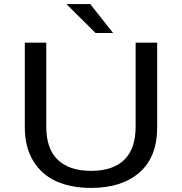

<svg xmlns="http://www.w3.org/2000/svg" viewBox="-20 -909 890 940"><path d="M533.5 -747.5H448L305 -889H422ZM426 11Q328 11 256 -21.2Q184 -53.5 142.8 -121Q101.5 -188.5 101.5 -286V-700H206.5V-288.5Q206.5 -180.5 263 -126.5Q319.5 -72.5 426 -72.5Q532.5 -72.5 588.2 -126.5Q644 -180.5 644 -289V-700H749.5V-286Q749.5 -140 662.8 -64.5Q576 11 426 11Z"/></svg>

Font: League Mono Wide
Style: Regular
Weight: 400
Width: 8
Designer: Tyler Finck
Foundry: The League of Moveable Type / Tyler Finck
Version: Version 2.210